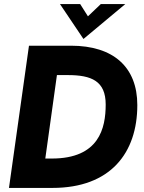

<svg xmlns="http://www.w3.org/2000/svg" viewBox="-20 -921 708 941"><path d="M24 0H237C522 0 653 -172 653 -406C653 -592 536 -697 328 -697H122ZM202 -144 259 -553H313C428 -553 498 -524 498 -409C498 -293 466 -144 234 -144ZM274 -901 389 -730 594 -901H474L411 -841L373 -901Z"/></svg>

Font: HK Grotesk Black
Style: Italic
Weight: 900
Italic angle: -16°
Designer: Alfredo Marco Pradil
Foundry: Hanken Design Co.
Version: Version 3.001;FEAKit 1.0